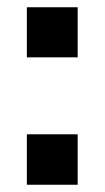

<svg xmlns="http://www.w3.org/2000/svg" viewBox="-20 -509 288 529"><path d="M54 -351V-489H194V-351ZM54 0V-139H194V0Z"/></svg>

Font: Nunito Sans 12pt ExtraLight 12pt
Style: Bold
Weight: 700
Version: Version 3.101;gftools[0.9.27]